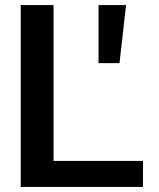

<svg xmlns="http://www.w3.org/2000/svg" viewBox="-20 -740 629 760"><path d="M62 0V-720H192V0ZM124 0V-103H546V0ZM453 -490H370V-720H479Z"/></svg>

Font: Instrument Sans SemiBold
Style: Regular
Weight: 600
Designer: Rodrigo Fuenzalida
Foundry: fragTYPE
Version: Version 1.000;gftools[0.9.28]